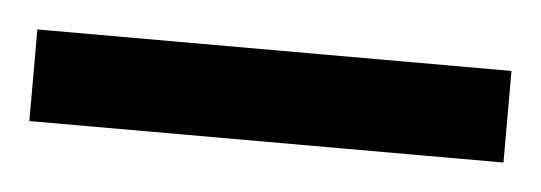

<svg xmlns="http://www.w3.org/2000/svg" viewBox="-25 53 400 142"><g transform="rotate(5 175.0 124.0)"><path d="M351 90V158H-1V90Z"/></g></svg>

Font: Noto Sans Oriya Cond Blk
Style: Regular
Weight: 900
Width: 3
Designer: Amélie Bonet and Sol Matas
Foundry: Google LLC
Version: Version 2.006; ttfautohint (v1.8.4.7-5d5b)